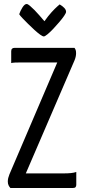

<svg xmlns="http://www.w3.org/2000/svg" viewBox="-20 -939 425 959"><path d="M32 0Q27 -5 23 -13Q19 -21 19 -32Q19 -41 21 -49.5Q23 -58 27 -68L266 -627H80Q67 -627 55 -626.5Q43 -626 36 -624V-683Q36 -700 53 -700H352Q356 -695 358 -689Q360 -683 360 -673Q360 -656 352 -637L109 -73H302Q319 -73 334 -74.5Q349 -76 361 -80V-16Q361 -9 357.5 -4.5Q354 0 344 0ZM199 -757Q193 -757 180.5 -766Q168 -775 152 -789.5Q136 -804 120 -820Q104 -836 92 -848.5Q80 -861 76 -868Q81 -884 92 -901.5Q103 -919 113 -919Q119 -919 129.5 -910Q140 -901 152.5 -888.5Q165 -876 176 -863Q187 -850 194.5 -841.5Q202 -833 202 -833Q221 -860 238 -878.5Q255 -897 266.5 -907Q278 -917 278 -917Q292 -909 301 -899.5Q310 -890 310 -880Q310 -874 300.5 -860Q291 -846 276 -828.5Q261 -811 245.5 -794.5Q230 -778 217 -767.5Q204 -757 199 -757Z"/></svg>

Font: Yanone Kaffeesatz ExtraLight
Style: Regular
Weight: 400
Version: Version 2.003